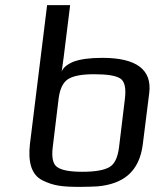

<svg xmlns="http://www.w3.org/2000/svg" viewBox="-20 -720 619 750"><path d="M563 -357C574 -448 513 -494 380 -494C331 -494 294 -489 267 -479C241 -468 226 -455 221 -440C224 -461 234 -534 236 -555L254 -700H164L97 -158C89 -88 102 -38 145 -16C189 6 223 10 293 10C319 10 342 9 361 8C461 -1 525 -49 538 -158ZM445 -145C440 -104 427 -78 407 -67C386 -55 351 -49 302 -49C253 -49 221 -55 204 -67C187 -78 181 -104 186 -145L209 -335C214 -373 226 -398 246 -411C267 -424 300 -430 348 -430C397 -430 431 -425 449 -414C467 -403 473 -376 468 -335Z"/></svg>

Font: Gamestation Text
Style: Italic
Weight: 400
Designer: Jonas Hecksher
Foundry: Jonas Hecksher, Playtypeª, e-types AS
Version: Version 1.003